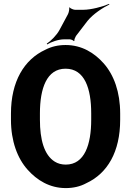

<svg xmlns="http://www.w3.org/2000/svg" viewBox="-20 -951 677 981"><path d="M594 -339V-371C594 -481 562 -568 510 -627C462 -681 398 -721 315 -721C277 -721 243 -713 212 -697C103 -647 36 -534 36 -371V-339C36 -230 69 -142 121 -84C169 -30 234 10 316 10C354 10 390 2 421 -15C529 -65 594 -175 594 -339ZM316 -110C295 -110 276 -115 260 -125C205 -159 184 -239 184 -339V-372C184 -498 218 -600 315 -600C413 -600 446 -498 446 -372V-339C446 -214 413 -110 316 -110ZM327 -878 284 -798C269 -770 238 -740 219 -728L221 -724C240 -736 278 -750 307 -750H337C342 -750 355 -745 357 -741L360 -742C358 -747 365 -762 368 -767L427 -844C455 -879 507 -913 539 -928L537 -931C505 -917 445 -901 406 -901H363C356 -901 339 -908 336 -913L333 -912C336 -906 331 -885 327 -878Z"/></svg>

Font: Asimov
Style: EdgeNar
Weight: 500
Designer: Google
Version: Version 2.000980: 2014